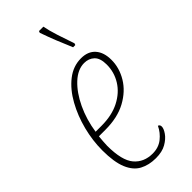

<svg xmlns="http://www.w3.org/2000/svg" viewBox="-249 -810 863 863"><g transform="rotate(-45 182.5 -378.0)"><path d="M265 -606Q246 -650 232.5 -684Q219 -718 205 -758L208 -766H236Q241 -738 254.5 -696Q268 -654 282 -614L279 -606ZM176 10Q132 10 99 -7.5Q66 -25 48 -68Q30 -111 30 -185Q30 -247 46 -310Q62 -373 92 -427Q122 -481 163.5 -513.5Q205 -546 255 -546Q299 -546 323 -519Q347 -492 347 -444Q347 -393 319 -346.5Q291 -300 237 -270.5Q183 -241 105 -241H64Q63 -230 61.5 -213Q60 -196 60 -185Q60 -91 92.5 -53Q125 -15 180 -15Q218 -15 244.5 -36Q271 -57 285 -87Q295 -84 295 -72Q295 -59 281.5 -39.5Q268 -20 242 -5Q216 10 176 10ZM68 -266H105Q172 -266 219.5 -290.5Q267 -315 292 -355.5Q317 -396 317 -444Q317 -485 298 -503Q279 -521 250 -521Q209 -521 171 -485.5Q133 -450 105.5 -392Q78 -334 68 -266Z"/></g></svg>

Font: Noto Serif ExtraCondensed Thin
Style: Italic
Weight: 100
Width: 2
Italic angle: -12°
Designer: Monotype Design Team
Foundry: Monotype Imaging Inc.
Version: Version 2.013